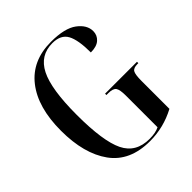

<svg xmlns="http://www.w3.org/2000/svg" viewBox="-199 -859 1004 1004"><g transform="rotate(-45 303.0 -357.0)"><path d="M336 10Q437 10 527 -38V-245Q527 -292 536 -307Q545 -322 574 -322H581V-332H345V-322H359Q394 -322 404.5 -307Q415 -292 415 -248V-14Q388 0 343 0Q242 0 202 -82Q162 -164 162 -358Q162 -548 204 -631Q246 -714 337 -714Q399 -714 422 -672Q445 -630 445 -537Q489 -537 511 -557Q533 -577 533 -607Q533 -653 485.5 -688.5Q438 -724 337 -724Q197 -724 121 -627Q45 -530 45 -358Q45 -188 116.5 -89Q188 10 336 10Z"/></g></svg>

Font: Noto Serif Display Condensed Semi
Style: Regular
Weight: 600
Width: 3
Designer: Monotype Design Team
Foundry: Monotype Imaging Inc.
Version: Version 1.900